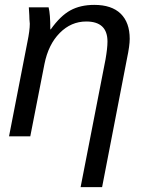

<svg xmlns="http://www.w3.org/2000/svg" viewBox="-20 -558 596 786"><path d="M398 208H310L412 -315Q420 -361 420 -388Q420 -470 333 -470Q271 -470 224.5 -423Q178 -376 162 -296L104 0H17L92 -385Q102 -433 102 -461Q102 -462 101.5 -466.5Q101 -471 100.5 -479Q100 -487 100 -495Q98 -527 98 -528H179Q186 -501 186 -438H188Q227 -493 268 -515.5Q309 -538 366 -538Q437 -538 474 -502Q511 -466 511 -399Q511 -371 500 -319Z"/></svg>

Font: Libra Sans
Style: Italic
Weight: 400
Italic angle: -12°
Foundry: Context Ltd
Version: Version 1.002